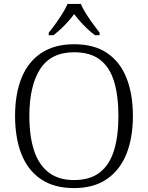

<svg xmlns="http://www.w3.org/2000/svg" viewBox="-20 -951 757 981"><path d="M358 10Q257 10 190 -35Q123 -80 90 -162.5Q57 -245 57 -359Q57 -472 90.5 -554Q124 -636 191.5 -680.5Q259 -725 359 -725Q460 -725 526.5 -680.5Q593 -636 626 -553.5Q659 -471 659 -358Q659 -247 626 -164.5Q593 -82 526 -36Q459 10 358 10ZM358 -31Q440 -31 490 -70Q540 -109 562.5 -182.5Q585 -256 585 -358Q585 -461 563 -534Q541 -607 491.5 -645.5Q442 -684 359 -684Q240 -684 185 -598Q130 -512 130 -358Q130 -255 154 -182Q178 -109 228.5 -70Q279 -31 358 -31ZM229 -784Q245 -803 263.5 -829Q282 -855 299 -882Q316 -909 325 -931H393Q402 -909 419 -882Q436 -855 455 -829Q474 -803 489 -784V-771H465Q443 -788 424.5 -805.5Q406 -823 390 -841Q374 -859 359 -879Q344 -859 328 -841Q312 -823 293.5 -805.5Q275 -788 253 -771H229Z"/></svg>

Font: Noto Serif Armenian Light
Style: Regular
Weight: 300
Version: Version 2.007